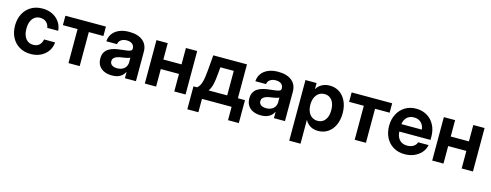

<svg xmlns="http://www.w3.org/2000/svg" viewBox="-24 -1262 5633 2201"><g transform="rotate(15 2792.5 -161.5)"><path d="M285.2 11.7Q208.5 11.7 150.9 -22.5Q93.3 -56.6 61.3 -117.2Q29.3 -177.7 29.3 -257.3Q29.3 -336.9 61.3 -397.9Q93.3 -459 150.9 -493.2Q208.5 -527.3 285.2 -527.3Q334.5 -527.3 376.5 -512.7Q418.5 -498 450 -471.2Q481.4 -444.3 500.5 -407.7Q519.5 -371.1 522.9 -327.1H393.1Q390.1 -347.2 381.6 -363.8Q373 -380.4 359.4 -392.6Q345.7 -404.8 327.6 -411.4Q309.6 -418 286.6 -418Q248.5 -418 221.2 -398.2Q193.8 -378.4 179.2 -342.5Q164.6 -306.6 164.6 -257.3Q164.6 -208.5 179.2 -172.6Q193.8 -136.7 221.2 -117.2Q248.5 -97.7 286.6 -97.7Q309.6 -97.7 327.4 -104.2Q345.2 -110.8 358.4 -122.8Q371.6 -134.8 379.9 -151.9Q388.2 -168.9 392.1 -189.5H522.9Q520 -146 501.5 -109.4Q482.9 -72.8 451.2 -45.4Q419.4 -18.1 377.2 -3.2Q335 11.7 285.2 11.7Z M732.4 0V-403.8H558.1V-515.6H1039.1V-403.8H865.7V0Z M1249.5 8.3Q1197.8 8.3 1157.7 -8.8Q1117.7 -25.9 1094.5 -60.3Q1071.3 -94.7 1071.3 -146Q1071.3 -189.9 1087.6 -218.8Q1104 -247.6 1132.3 -264.9Q1160.6 -282.2 1197 -291.3Q1233.4 -300.3 1273.4 -304.2Q1321.3 -309.6 1349.1 -313.7Q1377 -317.9 1389.2 -326.2Q1401.4 -334.5 1401.4 -351.6V-355Q1401.4 -375.5 1390.6 -391.4Q1379.9 -407.2 1359.9 -416Q1339.8 -424.8 1312 -424.8Q1283.7 -424.8 1262.5 -415.8Q1241.2 -406.7 1228.5 -390.9Q1215.8 -375 1213.9 -354H1086.9Q1090.3 -406.2 1118.4 -444.8Q1146.5 -483.4 1196.5 -504.9Q1246.6 -526.4 1315.4 -526.4Q1367.2 -526.4 1407.7 -514.2Q1448.2 -502 1476.3 -479Q1504.4 -456.1 1518.8 -423.6Q1533.2 -391.1 1533.2 -350.6V0H1402.3V-72.8H1400.4Q1387.7 -48.8 1367.9 -30.5Q1348.1 -12.2 1319.1 -2Q1290 8.3 1249.5 8.3ZM1284.7 -86.9Q1321.8 -86.9 1348.1 -100.6Q1374.5 -114.3 1388.2 -137.5Q1401.9 -160.6 1401.9 -189.5V-243.7Q1396 -239.7 1385.3 -236.6Q1374.5 -233.4 1360.1 -230.5Q1345.7 -227.5 1328.6 -224.6Q1311.5 -221.7 1293.5 -219.2Q1268.1 -215.3 1246.8 -207Q1225.6 -198.7 1213.1 -184.6Q1200.7 -170.4 1200.7 -148.4Q1200.7 -129.4 1210.9 -115.5Q1221.2 -101.6 1240 -94.2Q1258.8 -86.9 1284.7 -86.9Z M2024.4 -321.3V-208H1735.8V-321.3ZM1772.5 -515.6V0H1638.7V-515.6ZM2122.1 -515.6V0H1988.3V-515.6Z M2185.5 158.7V-113.3H2228Q2245.1 -126.5 2256.8 -146.2Q2268.6 -166 2276.1 -192.9Q2283.7 -219.7 2288.8 -254.2Q2293.9 -288.6 2297.4 -330.1L2313 -515.6H2712.9V-113.3H2796.9V158.7H2668.5V0H2316.9V158.7ZM2365.2 -113.3H2585.9V-404.3H2427.2L2420.4 -330.1Q2415 -254.9 2402.8 -201.2Q2390.6 -147.5 2365.2 -113.3Z M3018.1 8.3Q2966.3 8.3 2926.3 -8.8Q2886.2 -25.9 2863 -60.3Q2839.8 -94.7 2839.8 -146Q2839.8 -189.9 2856.2 -218.8Q2872.6 -247.6 2900.9 -264.9Q2929.2 -282.2 2965.6 -291.3Q3002 -300.3 3042 -304.2Q3089.8 -309.6 3117.7 -313.7Q3145.5 -317.9 3157.7 -326.2Q3169.9 -334.5 3169.9 -351.6V-355Q3169.9 -375.5 3159.2 -391.4Q3148.4 -407.2 3128.4 -416Q3108.4 -424.8 3080.6 -424.8Q3052.2 -424.8 3031 -415.8Q3009.8 -406.7 2997.1 -390.9Q2984.4 -375 2982.4 -354H2855.5Q2858.9 -406.2 2887 -444.8Q2915 -483.4 2965.1 -504.9Q3015.1 -526.4 3084 -526.4Q3135.7 -526.4 3176.3 -514.2Q3216.8 -502 3244.9 -479Q3272.9 -456.1 3287.4 -423.6Q3301.8 -391.1 3301.8 -350.6V0H3170.9V-72.8H3168.9Q3156.2 -48.8 3136.5 -30.5Q3116.7 -12.2 3087.6 -2Q3058.6 8.3 3018.1 8.3ZM3053.2 -86.9Q3090.3 -86.9 3116.7 -100.6Q3143.1 -114.3 3156.7 -137.5Q3170.4 -160.6 3170.4 -189.5V-243.7Q3164.6 -239.7 3153.8 -236.6Q3143.1 -233.4 3128.7 -230.5Q3114.3 -227.5 3097.2 -224.6Q3080.1 -221.7 3062 -219.2Q3036.6 -215.3 3015.4 -207Q2994.1 -198.7 2981.7 -184.6Q2969.2 -170.4 2969.2 -148.4Q2969.2 -129.4 2979.5 -115.5Q2989.7 -101.6 3008.5 -94.2Q3027.3 -86.9 3053.2 -86.9Z M3407.2 204.1V-515.6H3539.1V-444.8H3540.5Q3556.6 -472.2 3579.8 -490.2Q3603 -508.3 3632.3 -517.3Q3661.6 -526.4 3694.8 -526.4Q3761.2 -526.4 3811.3 -492.4Q3861.3 -458.5 3889.4 -397.9Q3917.5 -337.4 3917.5 -258.3Q3917.5 -177.7 3889.6 -117.2Q3861.8 -56.6 3811.8 -22.9Q3761.7 10.7 3694.3 10.7Q3660.6 10.7 3631.8 0.7Q3603 -9.3 3580.3 -28.8Q3557.6 -48.3 3542 -77.1H3541V204.1ZM3661.1 -99.6Q3697.8 -99.6 3724.9 -118.2Q3752 -136.7 3767.1 -172.1Q3782.2 -207.5 3782.2 -258.3Q3782.2 -309.1 3767.1 -344.5Q3752 -379.9 3724.9 -398.4Q3697.8 -417 3661.1 -417Q3622.6 -417 3594 -397.2Q3565.4 -377.4 3549.8 -342Q3534.2 -306.6 3534.2 -258.3Q3534.2 -210.4 3549.8 -174.6Q3565.4 -138.7 3594 -119.1Q3622.6 -99.6 3661.1 -99.6Z M4129.4 0V-403.8H3955.1V-515.6H4436V-403.8H4262.7V0Z M4723.6 11.7Q4646 11.7 4588.6 -22.9Q4531.2 -57.6 4500 -118.4Q4468.8 -179.2 4468.8 -257.3Q4468.8 -335.9 4500.7 -397Q4532.7 -458 4589.1 -492.7Q4645.5 -527.3 4718.8 -527.3Q4774.9 -527.3 4821 -507.8Q4867.2 -488.3 4900.4 -452.6Q4933.6 -417 4951.4 -367.9Q4969.2 -318.8 4969.2 -259.8V-223.6H4519V-312H4903.8L4843.8 -289.6Q4843.8 -331.1 4828.9 -361.1Q4814 -391.1 4786.4 -407.5Q4758.8 -423.8 4721.2 -423.8Q4684.1 -423.8 4656.7 -407.5Q4629.4 -391.1 4614.3 -361.1Q4599.1 -331.1 4599.1 -289.6V-231.4Q4599.1 -189.5 4614.3 -157.7Q4629.4 -126 4658 -108.4Q4686.5 -90.8 4727.1 -90.8Q4756.8 -90.8 4779.8 -99.6Q4802.7 -108.4 4818.1 -124Q4833.5 -139.6 4839.8 -160.6H4963.4Q4954.1 -109.9 4920.4 -71Q4886.7 -32.2 4835.9 -10.3Q4785.2 11.7 4723.6 11.7Z M5435.1 -321.3V-208H5146.5V-321.3ZM5183.1 -515.6V0H5049.3V-515.6ZM5532.7 -515.6V0H5398.9V-515.6Z"/></g></svg>

Font: Inter Cardless Display
Style: Bold
Weight: 700
Designer: Rasmus Andersson
Foundry: rsms
Version: Version 4.001;git-9221beed3